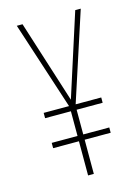

<svg xmlns="http://www.w3.org/2000/svg" viewBox="-110 -777 614 841"><g transform="rotate(-15 197.0 -357.0)"><path d="M196 -340 77 -714H51L181 -315H66V-291H183V-179H66V-155H183V0H209V-155H327V-179H209V-291H327V-315H211L341 -714H316Z"/></g></svg>

Font: Noto Sans Arabic ExtCond Thin
Style: Regular
Weight: 100
Width: 2
Designer: Monotype Design Team, Nadine Chahine, Nizar Qandah and Khaled Hosny
Foundry: Monotype Imaging Inc.
Version: Version 2.012